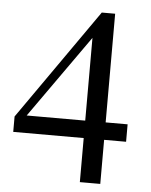

<svg xmlns="http://www.w3.org/2000/svg" viewBox="-51 -739 617 782"><g transform="rotate(5 257.5 -348.0)"><path d="M388.2 -180.2V0H304.7V-180.2H16.6V-243.2L333.5 -695.8H388.2V-251.5H478V-180.2ZM304.7 -589.8 65.4 -251.5H304.7Z"/></g></svg>

Font: Simplified Naskh
Style: Regular
Weight: 400
Designer: SIL International
Foundry: Arabeyes
Version: 1.02_alpha